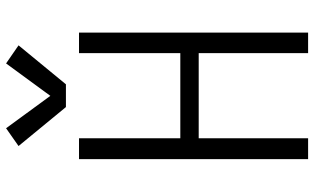

<svg xmlns="http://www.w3.org/2000/svg" viewBox="-216 -792 1009 616"><g transform="rotate(-90 288.0 -484.5)"><path d="M85 0H152V-351H425V0H491V-735H425V-410H152V-735H85ZM252 -777H325L450 -929L392 -969L288 -827L184 -969L127 -929Z"/></g></svg>

Font: Iosevka Sparkle Light
Style: Regular
Weight: 300
Designer: Belleve Invis
Foundry: Belleve Invis
Version: Version 4.5.0; ttfautohint (v1.8.3)